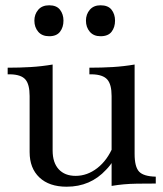

<svg xmlns="http://www.w3.org/2000/svg" viewBox="-20 -694 618 726"><path d="M232 12Q166 12 129 -23Q92 -58 92 -119V-331Q92 -375 76 -393.5Q60 -412 19 -413H9V-438Q55 -438 96.5 -440.5Q138 -443 179 -450V-125Q179 -79 202 -54Q225 -29 266 -29Q310 -29 348 -58.5Q386 -88 408 -141L432 -137Q422 -110 409.5 -89Q397 -68 381 -52Q322 12 232 12ZM402 9V-331Q402 -375 385.5 -393.5Q369 -412 328 -413H318V-438Q365 -438 406.5 -440.5Q448 -443 489 -450V-112Q489 -63 506 -45Q523 -27 569 -26V0Q526 0 498 0.5Q470 1 448 3Q426 5 402 9ZM166 -557Q139 -557 124.5 -574Q110 -591 110 -616Q110 -640 124.5 -657Q139 -674 166 -674Q194 -674 207 -657Q220 -640 220 -616Q220 -591 207 -574Q194 -557 166 -557ZM360 -557Q334 -557 319.5 -574Q305 -591 305 -616Q305 -640 319.5 -657Q334 -674 360 -674Q389 -674 402 -657Q415 -640 415 -616Q415 -591 402 -574Q389 -557 360 -557Z"/></svg>

Font: Baskervville Medium
Style: Regular
Weight: 500
Version: Version 1.100